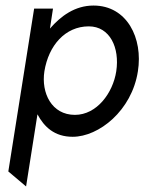

<svg xmlns="http://www.w3.org/2000/svg" viewBox="-20 -482 521 692"><path d="M10 136 74 190 115 -70C139 -25 176 11 242 11C336 11 455 -83 477 -225C496 -344 438 -462 317 -462C250 -462 199 -424 160 -379L171 -451H103ZM140 -225C155 -318 215 -387 300 -387C376 -387 412 -310 399 -225C387 -147 329 -68 250 -68C166 -68 128 -147 140 -225Z"/></svg>

Font: Charger Pro
Style: NarObl
Weight: 400
Designer: Jasper
Foundry: Cannot Into Space Fonts
Version: Version 1.09